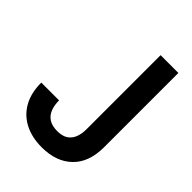

<svg xmlns="http://www.w3.org/2000/svg" viewBox="-206 -802 916 916"><g transform="rotate(45 251.5 -344.0)"><path d="M242 12Q175 12 125.5 -13.5Q76 -39 49 -87.5Q22 -136 22 -205H142Q142 -172 152 -147Q162 -122 183.5 -108.5Q205 -95 239 -95Q273 -95 293 -108Q313 -121 322.5 -144.5Q332 -168 332 -199V-700H452V-199Q452 -97 395.5 -42.5Q339 12 242 12Z"/></g></svg>

Font: DM Sans 9pt 36pt SemiBold
Style: Regular
Weight: 600
Version: Version 4.004;gftools[0.9.30]